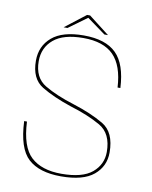

<svg xmlns="http://www.w3.org/2000/svg" viewBox="-79 -745 642 809"><g transform="rotate(10 241.5 -340.5)"><path d="M237 4Q332 4 377 -33.5Q422 -71 422 -130.5Q422 -217 368.2 -248.5Q314.5 -280 237 -304.5Q161 -328 111 -357.8Q61 -387.5 61 -458Q61 -516 103 -551.2Q145 -586.5 230 -586.5Q316.5 -586.5 359.5 -542.8Q402.5 -499 407.5 -406H419.5Q414.5 -507.5 369 -552.5Q323.5 -597.5 230 -597.5Q139 -597.5 94 -559Q49 -520.5 49 -458Q49 -380.5 99.5 -350Q150 -319.5 226 -294Q303.5 -270.5 356.8 -240Q410 -209.5 410 -130.5Q410 -77 368.5 -42Q327 -7 237 -7Q152.5 -7 107 -49Q61.5 -91 56.5 -198.5H44.5Q49.5 -82.5 96.8 -39.2Q144 4 237 4ZM139.5 -616.5H156L235 -674L314 -616.5H329.5L241 -685H228Z"/></g></svg>

Font: Anybody Thin
Style: Regular
Weight: 100
Designer: Tyler Finck
Foundry: Etcetera Type Company
Version: Version 1.114;gftools[0.9.25]